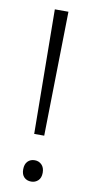

<svg xmlns="http://www.w3.org/2000/svg" viewBox="-80 -694 352 736"><g transform="rotate(10 96.5 -326.0)"><path d="M72 -659H125L116 -175H77ZM59 -34Q59 -54 69.5 -65Q80 -76 97 -76Q113 -76 124 -65Q135 -54 135 -34Q135 -14 124 -3.5Q113 7 97 7Q80 7 69.5 -3.5Q59 -14 59 -34Z"/></g></svg>

Font: Mukta Mahee ExtraLight
Style: Regular
Weight: 275
Designer: Shuchita Grover, Noopur Datye, Girish Dalvi, Yashodeep Gholap
Foundry: Ek Type
Version: Version 2.538;PS 1.000;hotconv 16.6.51;makeotf.lib2.5.65220;